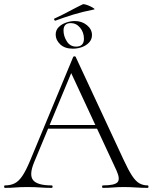

<svg xmlns="http://www.w3.org/2000/svg" viewBox="-22 -911 740 931"><path d="M200 -287 209 -305H468L475 -287ZM694 -12Q698 -12 698 -6Q698 0 694 0Q666 0 636.5 -2Q607 -4 580 -4Q549 -4 526.5 -2Q504 0 477 0Q473 0 473 -6Q473 -12 477 -12Q533 -12 547.5 -27Q562 -42 543 -84L317 -570L336 -587L143 -123Q118 -62 139 -37Q160 -12 228 -12Q233 -12 233 -6Q233 0 228 0Q198 0 173 -2Q148 -4 110 -4Q75 -4 53.5 -2Q32 0 2 0Q-2 0 -2 -6Q-2 -12 2 -12Q29 -12 49 -22Q69 -32 86.5 -58Q104 -84 124 -132L333 -635Q335 -638 339.5 -638Q344 -638 345 -635L577 -137Q600 -87 618 -59.5Q636 -32 654 -22Q672 -12 694 -12ZM331 -675Q292 -675 270 -696Q248 -717 248 -743Q248 -765 262.5 -779.5Q277 -794 298.5 -801.5Q320 -809 341 -809Q375 -809 399.5 -789Q424 -769 424 -741Q424 -720 410 -705Q396 -690 375 -682.5Q354 -675 331 -675ZM347 -685Q385 -685 385 -723Q385 -754 366.5 -776.5Q348 -799 321 -799Q286 -799 286 -763Q286 -736 302 -710.5Q318 -685 347 -685ZM247 -811Q243 -810 241 -815Q239 -820 242 -821Q281 -839 313.5 -856.5Q346 -874 379 -890Q382 -892 393 -889Q404 -886 415.5 -880.5Q427 -875 433 -870.5Q439 -866 434 -865Q378 -854 334 -840.5Q290 -827 247 -811Z"/></svg>

Font: Cormorant Garamond Light
Style: Regular
Weight: 300
Designer: Christian Thalmann (Catharsis Fonts)
Foundry: Catharsis Fonts
Version: Version 4.001